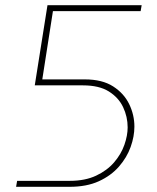

<svg xmlns="http://www.w3.org/2000/svg" viewBox="-20 -720 604 740"><path d="M42 0 46 -23H249Q308 -23 350.5 -43Q393 -63 420 -94.5Q447 -126 459.5 -162Q472 -198 472 -229Q472 -270 454.5 -307Q437 -344 399.5 -367.5Q362 -391 300 -391H114L163 -700H526L522 -677H184L143 -414H307Q374 -414 416 -387Q458 -360 478 -318.5Q498 -277 498 -232Q498 -194 483.5 -153.5Q469 -113 438.5 -78Q408 -43 361 -21.5Q314 0 248 0Z"/></svg>

Font: MuseoModerno Thin
Style: Italic
Weight: 100
Italic angle: -9°
Designer: Pablo Cosgaya, Héctor Gatti, Marcela Romero, and the Authors of The MuseoModerno Project.
Foundry: Omnibus-Type Team
Version: Version 1.003